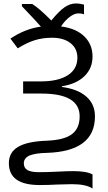

<svg xmlns="http://www.w3.org/2000/svg" viewBox="-20 -872 622 1104"><path d="M150 22Q187 8 250 7Q526 -2 526 -203Q526 -273 476.5 -316.5Q427 -360 336 -372V-376Q419 -389 465.5 -434Q512 -479 512 -547Q512 -617 464.5 -663Q417 -709 331 -720Q354 -755 381 -775Q408 -795 430 -795Q450 -795 463 -790V-845Q441 -852 415 -852Q383 -852 351 -830Q319 -808 275 -754Q208 -822 166 -849H106V-836L130 -811Q191 -747 215 -719Q123 -706 40 -650L82 -594Q135 -627 180.5 -641Q226 -655 279 -655Q346 -655 385.5 -624Q425 -593 425 -540Q425 -475 370 -439.5Q315 -404 215 -404H113V-334H219Q438 -334 438 -203Q438 -134 393.5 -100.5Q349 -67 250 -63Q137 -59 84 -27.5Q31 4 31 66Q31 130 75.5 161Q120 192 208 192Q259 192 311 189Q379 187 395 187Q474 187 512 212V131Q478 112 402 112Q367 112 309 115Q250 118 203 118Q159 118 138 106Q117 94 117 67Q117 37 150 22Z"/></svg>

Font: OpenSansMMV
Style: Regular
Weight: 400
Designer: Steve Matteson
Foundry: Ascender Corporation
Version: Version 4.000